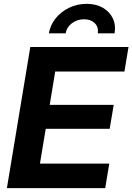

<svg xmlns="http://www.w3.org/2000/svg" viewBox="-20 -970 683 990"><path d="M15.6 0 136.2 -727.5H642.6L621.6 -601.1H264.6L236.3 -429.2H566.4L545.4 -305.7H215.8L186 -126.5H543.5L522.5 0ZM426.8 -950.2Q475.6 -950.2 510.5 -929.9Q545.4 -909.7 561.8 -875.2Q578.1 -840.8 570.8 -798.3H483.9Q489.3 -829.6 469 -850.1Q448.7 -870.6 413.6 -870.6Q377.9 -870.6 350.8 -850.1Q323.7 -829.6 318.4 -798.3H231.9Q239.3 -840.8 266.8 -875.2Q294.4 -909.7 336.2 -929.9Q377.9 -950.2 426.8 -950.2Z"/></svg>

Font: Inter 24pt
Style: Bold Italic
Weight: 700
Italic angle: -9.3988°
Version: Version 4.001;git-66647c0bb